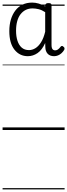

<svg xmlns="http://www.w3.org/2000/svg" viewBox="-20 -1004 519 1483"><path d="M195 -570Q132 -570 92 -620Q52 -670 52 -764Q52 -813 64 -853Q76 -893 98.5 -922.5Q121 -952 153.5 -968Q186 -984 229 -984Q253 -984 279 -976.5Q305 -969 329 -954L330 -965Q331 -973 337 -976.5Q343 -980 354 -980Q367 -980 372.5 -976.5Q378 -973 378 -964V-656Q378 -642 381 -633Q384 -624 390.5 -619.5Q397 -615 406 -615Q417 -615 427 -621.5Q437 -628 449 -644Q453 -649 459 -649Q465 -649 470 -643Q477 -639 478 -632Q479 -625 476 -619Q468 -605 455.5 -593.5Q443 -582 428 -576Q413 -570 398 -570Q366 -570 348.5 -588.5Q331 -607 330 -640Q330 -647 329.5 -655.5Q329 -664 329 -672Q305 -618 270 -594Q235 -570 195 -570ZM104 -766Q104 -723 115 -689Q126 -655 148 -636Q170 -617 204 -617Q229 -617 253 -631.5Q277 -646 297 -677.5Q317 -709 329 -759V-910Q303 -927 278.5 -933Q254 -939 232 -939Q202 -939 179 -927.5Q156 -916 139 -894.5Q122 -873 113 -840.5Q104 -808 104 -766ZM0 449H479V459H0ZM0 -20H479V0H0ZM0 -505H479V-500H0ZM0 -969H479V-959H0Z"/></svg>

Font: Playwrite IT Trad Guides
Style: Regular
Weight: 400
Designer: Veronika Burian, José Scaglione
Foundry: TypeTogether
Version: Version 1.003